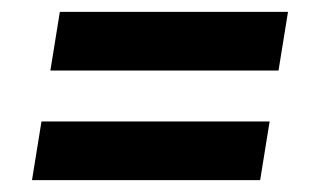

<svg xmlns="http://www.w3.org/2000/svg" viewBox="-20 -502 540 324"><path d="M450 -383H65L81 -482H466ZM34 -198 50 -297H435L419 -198Z"/></svg>

Font: iosevka_custom_sans_ss08 XBd
Style: Italic
Weight: 800
Italic angle: -10°
Designer: Belleve Invis
Foundry: Belleve Invis
Version: Version 10.3.0; ttfautohint (v1.8.3)